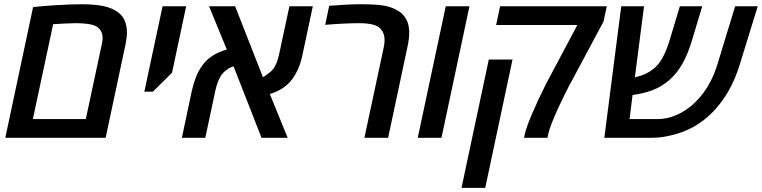

<svg xmlns="http://www.w3.org/2000/svg" viewBox="-20 -661 3655 921"><path d="M370.1 -640.6Q434.6 -640.6 477.3 -631.6Q520 -622.6 548.8 -600.1Q568.8 -585 578.9 -560.5Q588.9 -536.1 588.9 -504.9Q588.9 -480.5 582 -447.8L486.8 0H5.4L138.7 -627Q173.8 -631.3 245.1 -636Q316.4 -640.6 370.1 -640.6ZM391.6 -89.8 468.8 -450.7Q472.2 -465.8 472.2 -479.5Q472.2 -505.4 456.5 -522.5Q441.9 -539.1 412.6 -544.4Q383.3 -549.8 339.8 -549.8Q293.9 -548.8 234.9 -544.9L137.7 -89.8Z M759.8 -630.9H873L805.2 -312L713.4 -221.2H672.4Z M949.7 -346.2Q969.2 -374 999.5 -393.6Q1029.8 -413.1 1067.9 -423.3L982.9 -630.9H1107.9L1241.2 -291Q1253.4 -296.4 1262.7 -305.7Q1285.2 -319.3 1297.9 -341.1Q1310.5 -362.8 1318.8 -400.4L1368.2 -630.9H1480.5L1431.6 -400.9Q1423.8 -363.8 1412.1 -335.4Q1400.4 -307.1 1382.3 -282.2Q1364.7 -257.3 1336.9 -238.8Q1309.1 -220.2 1274.4 -210L1359.9 0H1234.4L1100.6 -342.3Q1087.4 -340.3 1071.8 -329.1Q1048.8 -314.9 1035.2 -290Q1021.5 -265.1 1012.7 -224.6L964.8 0H852.5L899.9 -224.1Q908.2 -261.2 919.9 -291Q931.6 -320.8 949.7 -346.2Z M1824.7 -469.7Q1824.7 -502 1806.6 -521.5Q1795.9 -534.2 1774.4 -541.5Q1762.2 -545.4 1743.2 -547.6Q1724.1 -549.8 1705.1 -549.8Q1637.2 -549.8 1540 -542L1559.1 -633.3Q1650.9 -640.6 1708.5 -640.6Q1777.3 -640.6 1815.7 -635Q1854 -629.4 1883.8 -612.3Q1919.4 -594.2 1935.1 -554.2Q1942.9 -534.2 1942.9 -501.5Q1942.9 -474.6 1934.1 -434.1L1841.8 0H1728L1820.8 -434.1Q1824.7 -451.7 1824.7 -469.7Z M2118.2 -630.9H2231.9L2097.7 0H1983.9Z M2497.6 -18.1Q2503.9 -47.9 2531.2 -112.8Q2558.6 -177.7 2598.6 -257.3L2607.4 -273.9L2749.5 -541H2359.9L2378.9 -630.9H2890.6L2875 -557.6L2722.2 -272Q2714.8 -260.3 2691.4 -212.9Q2668 -165.5 2659.7 -147Q2618.2 -57.1 2609.9 -18.1L2606 0H2493.7ZM2324.7 -375.5H2438.5L2307.6 240.2H2193.8Z M2960 -630.9H3069.3L3025.4 -290Q3055.2 -296.9 3075.2 -306.2Q3095.2 -315.4 3113.8 -330.1Q3139.6 -350.1 3157.7 -383.1Q3175.8 -416 3189.5 -459.5L3241.2 -630.9H3348.6L3297.4 -460.9Q3277.8 -397.5 3252.2 -353Q3226.6 -308.6 3190.9 -277.3Q3155.8 -246.6 3113 -229.7Q3070.3 -212.9 3014.2 -205.1L3000 -89.8H3133.3Q3189.5 -89.8 3243.4 -118.2Q3297.4 -146.5 3340.3 -198.2Q3393.6 -261.2 3421.9 -354L3506.3 -630.9H3614.7L3528.8 -352.1Q3485.8 -211.9 3397.9 -122.6Q3315.4 -38.6 3202.6 -12.7Q3154.8 0 3104.5 0H2878.9Z"/></svg>

Font: Viking Open Sans Light
Style: Bold Italic
Weight: 600
Italic angle: -12°
Foundry: Ascender Corporation
Version: Version 2.000